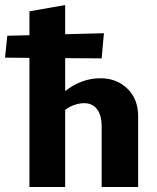

<svg xmlns="http://www.w3.org/2000/svg" viewBox="-50 -743 625 763"><path d="M499 -281V0H354V-241Q354 -284 336 -308.5Q318 -333 284 -333Q266 -333 245.5 -326Q225 -319 209 -306V0H67V-513L-30 -514L-21 -601L67 -603V-698L209 -723V-607L363 -611L354 -511L209 -512V-381Q274 -432 349 -432Q414 -432 456.5 -390.5Q499 -349 499 -281Z"/></svg>

Font: Ysabeau Ultrabold
Style: Regular
Weight: 800
Designer: Christian Thalmann (Catharsis Fonts)
Version: Version 0.003